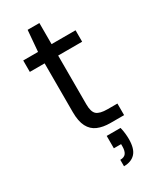

<svg xmlns="http://www.w3.org/2000/svg" viewBox="-224 -726 854 1033"><g transform="rotate(-30 203.0 -209.5)"><path d="M275 0Q230 0 197 -14Q164 -28 146.5 -61.5Q129 -95 129 -152V-455H37V-526H129L140 -657H213V-526H362V-455H213V-152Q213 -105 232 -88.5Q251 -72 299 -72H360V0ZM222 238V198Q247 198 257.5 183.5Q268 169 268 141V127H223V50H309Q314 70 316 89Q318 108 318 124Q318 184 293 211Q268 238 222 238Z"/></g></svg>

Font: DM Sans 9pt
Style: Regular
Weight: 400
Designer: Colophon Foundry, Jonny Pinhorn
Foundry: Colophon Foundry
Version: Version 4.004;gftools[0.9.30]